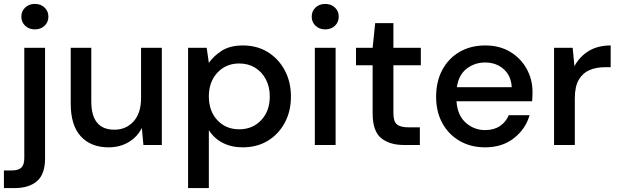

<svg xmlns="http://www.w3.org/2000/svg" viewBox="-48 -740 3161 980"><path d="M130 -590Q100 -590 80.5 -608.5Q61 -627 61 -655Q61 -683 80.5 -701.5Q100 -720 130 -720Q160 -720 179.5 -701.5Q199 -683 199 -655Q199 -627 179.5 -608.5Q160 -590 130 -590ZM-28 220V130H11Q46 130 61 115.5Q76 101 76 67V-496H182V68Q182 149 141 184.5Q100 220 27 220Z M778 -496V0H684L676 -87Q653 -41 608.5 -14.5Q564 12 506 12Q416 12 364.5 -44Q313 -100 313 -211V-496H418V-222Q418 -78 536 -78Q595 -78 633.5 -120Q672 -162 672 -240V-496Z M912 220V-496H1007L1018 -419Q1042 -454 1084 -481Q1126 -508 1192 -508Q1264 -508 1319 -474Q1374 -440 1405.5 -381Q1437 -322 1437 -247Q1437 -172 1405.5 -113.5Q1374 -55 1319 -21.5Q1264 12 1191 12Q1133 12 1088.5 -11Q1044 -34 1018 -76V220ZM1173 -80Q1241 -80 1285 -126.5Q1329 -173 1329 -248Q1329 -297 1309 -335Q1289 -373 1254 -394.5Q1219 -416 1173 -416Q1105 -416 1061.5 -369Q1018 -322 1018 -248Q1018 -173 1061.5 -126.5Q1105 -80 1173 -80Z M1612 -590Q1582 -590 1562.5 -608.5Q1543 -627 1543 -655Q1543 -683 1562.5 -701.5Q1582 -720 1612 -720Q1642 -720 1661.5 -701.5Q1681 -683 1681 -655Q1681 -627 1661.5 -608.5Q1642 -590 1612 -590ZM1559 0V-496H1665V0Z M2013 0Q1940 0 1897 -35.5Q1854 -71 1854 -162V-407H1769V-496H1854L1867 -622H1960V-496H2100V-407H1960V-162Q1960 -121 1977.5 -105.5Q1995 -90 2038 -90H2095V0Z M2428 12Q2355 12 2298.5 -20.5Q2242 -53 2210 -111Q2178 -169 2178 -246Q2178 -324 2209.5 -383Q2241 -442 2297.5 -475Q2354 -508 2429 -508Q2502 -508 2556 -475.5Q2610 -443 2640 -389Q2670 -335 2670 -270Q2670 -260 2669.5 -248.5Q2669 -237 2668 -223H2282Q2287 -151 2329.5 -113.5Q2372 -76 2428 -76Q2473 -76 2503.5 -96.5Q2534 -117 2549 -152H2655Q2635 -82 2575.5 -35Q2516 12 2428 12ZM2428 -421Q2375 -421 2334 -389.5Q2293 -358 2284 -295H2564Q2561 -353 2523 -387Q2485 -421 2428 -421Z M2780 0V-496H2875L2884 -402Q2910 -451 2956.5 -479.5Q3003 -508 3069 -508V-397H3040Q2996 -397 2961.5 -382.5Q2927 -368 2906.5 -333.5Q2886 -299 2886 -238V0Z"/></svg>

Font: DeepMind Sans Medium
Style: Regular
Weight: 500
Designer: Jonny Pinhorn / Modifications: Colophon Foundry
Foundry: Colophon Foundry
Version: Version 1.002; ttfautohint (v1.8.2)